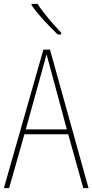

<svg xmlns="http://www.w3.org/2000/svg" viewBox="-20 -971 477 991"><path d="M174 -951H143V-944C177 -894 236 -833 278 -793H296V-802C255 -846 207 -899 174 -951ZM410 0H437L238 -715H204L0 0H27L106 -278H332ZM243 -607 325 -303H113L197 -606C206 -638 213 -662 220 -691C228 -660 235 -637 243 -607Z"/></svg>

Font: Noto Sans Gujarati UI Condensed Thin
Style: Regular
Weight: 100
Width: 3
Designer: Jelle Bosma - Monotype Design Team, Universal Thirst
Foundry: Monotype Imaging Inc.
Version: Version 2.106